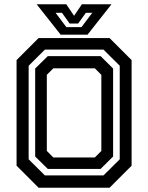

<svg xmlns="http://www.w3.org/2000/svg" viewBox="-20 -878 693 898"><path d="M160.5 0 57.5 -103V-597L160.5 -700H492.5L595.5 -597V-103L492.5 0ZM229.5 -141.5H423.5L454 -172V-528L423.5 -558.5H229.5L199 -528V-172ZM190 -57.5H464L540 -133V-570.5L464 -646H190L114 -570.5V-133ZM203.5 -88 144.5 -146V-557.5L203.5 -615.5H450.5L509 -557.5V-146L450.5 -88ZM263.5 -716 151.5 -858H290L326.5 -804L363 -858H501.5L389.5 -716ZM290.5 -751H361L411.5 -818H381.5L345.5 -768H305.5L270 -818H240Z"/></svg>

Font: Tourney Thin SemiBold
Style: Regular
Weight: 600
Version: Version 1.015